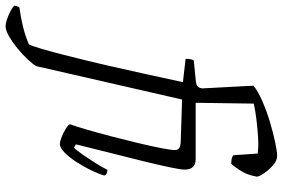

<svg xmlns="http://www.w3.org/2000/svg" viewBox="-334 -654 1040 707"><g transform="rotate(90 186.5 -300.0)"><path d="M-147 168Q-144 153 -140 149Q-102 144 -68 135.5Q-34 127 -4 114Q1 105 11 71.5Q21 38 32.5 -6.5Q44 -51 54.5 -94.5Q65 -138 72 -168Q88 -237 104 -310.5Q120 -384 135 -453L49 -463Q49 -483 55 -493L135 -501Q146 -503 151 -507.5Q156 -512 158 -524L148 -713Q169 -730 206 -746Q243 -762 283.5 -774Q324 -786 357.5 -793Q391 -800 406 -800Q424 -800 441 -785Q458 -770 470 -752.5Q482 -735 483 -726Q478 -695 465.5 -673Q453 -651 436 -631Q412 -631 404 -639L398 -728Q374 -732 341 -730Q308 -728 274.5 -724Q241 -720 214 -714L211 -500H418Q457 -500 457 -460Q457 -445 448.5 -404.5Q440 -364 426 -307Q412 -250 395.5 -185.5Q379 -121 364 -59L376 -52Q385 -60 400 -81.5Q415 -103 431.5 -129Q448 -155 458 -175Q474 -175 479 -164Q473 -143 459.5 -115Q446 -87 429 -61Q412 -35 394.5 -17.5Q377 0 363 0Q353 0 337 -6.5Q321 -13 307 -21.5Q293 -30 290 -37Q298 -59 310 -100Q322 -141 335 -191Q348 -241 359.5 -289Q371 -337 378 -373.5Q385 -410 385 -423Q385 -433 379 -438.5Q373 -444 354 -445L199 -450L76 87Q70 98 52.5 117Q35 136 12 155Q-11 174 -33.5 187Q-56 200 -71 200Q-80 200 -95.5 195Q-111 190 -125.5 182.5Q-140 175 -147 168Z"/></g></svg>

Font: Texturina Thin
Style: Italic
Weight: 100
Italic angle: -11°
Designer: Guillermo Torres Carreño
Foundry: Omnibus-Type
Version: Version 1.002; ttfautohint (v1.8.3)